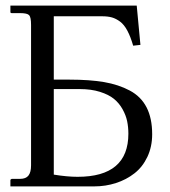

<svg xmlns="http://www.w3.org/2000/svg" viewBox="-20 -665 606 685"><path d="M90.8 -576.2Q90.8 -603.5 84 -610.8Q77.1 -618.2 51.8 -618.2H22Q17.1 -618.2 17.1 -622.1V-645H467.8L481 -504.9L455.1 -502Q445.8 -534.2 434.3 -555.7Q422.9 -577.1 408.4 -587.9Q394 -598.6 379.4 -602.8Q364.7 -606.9 345.2 -606.9H171.9V-380.9H229Q300.3 -380.9 351.6 -372.1Q402.8 -363.3 442.9 -342Q482.9 -320.8 502.9 -282Q522.9 -243.2 522.9 -186Q522.9 -141.6 505.9 -105.5Q488.8 -69.3 459.7 -46.6Q430.7 -23.9 393.8 -12Q356.9 0 315.9 0H17.1V-22Q17.1 -25.4 22 -26.9H51.8Q72.3 -26.9 81.5 -38.6Q90.8 -50.3 90.8 -75.2ZM171.9 -347.2V-42Q219.7 -34.2 256.8 -34.2Q438 -34.2 438 -188Q438 -211.4 433.6 -232.7Q429.2 -253.9 417.2 -275.4Q405.3 -296.9 386.5 -312.3Q367.7 -327.6 336.4 -337.4Q305.2 -347.2 265.1 -347.2Z"/></svg>

Font: Linux Biolinum
Style: Regular
Weight: 400
Designer: Philipp H. Poll
Foundry: Philipp H. Poll
Version: Version 0.6.4